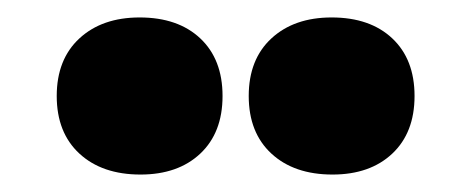

<svg xmlns="http://www.w3.org/2000/svg" viewBox="-20 -980 540 220"><path d="M141 -780Q97 -780 71 -804Q45 -828 45 -870Q45 -912 71 -936Q97 -960 140 -960Q184 -960 209.5 -936Q235 -912 235 -870Q235 -828 209.5 -804Q184 -780 141 -780ZM361 -780Q317 -780 291 -804Q265 -828 265 -870Q265 -912 291 -936Q317 -960 360 -960Q404 -960 429.5 -936Q455 -912 455 -870Q455 -828 429.5 -804Q404 -780 361 -780Z"/></svg>

Font: M PLUS Code Latin
Style: Bold
Weight: 700
Designer: Coji Morishita
Foundry: UNDERFOREST DESIGN
Version: Version 1.002; ttfautohint (v1.8.3)